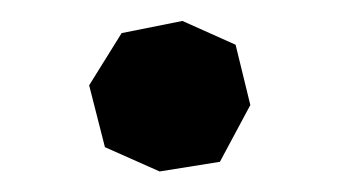

<svg xmlns="http://www.w3.org/2000/svg" viewBox="-20 -153 327 185"><path d="M191.9 2.9 221.2 -51.8 207 -109.9 155.8 -132.8 97.2 -121.1 65.9 -70.8 81.1 -11.2 133.8 12.2Z"/></svg>

Font: Ortica Angular Bold
Style: Regular
Weight: 700
Designer: Benedetta Bovani
Foundry: Collletttivo
Version: Version 2.000;Glyphs 3.1.2 (3151)